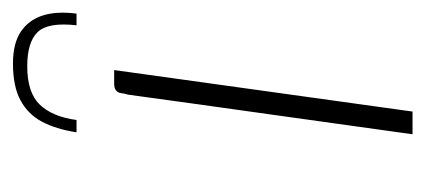

<svg xmlns="http://www.w3.org/2000/svg" viewBox="-200 -456 656 296"><g transform="rotate(-90 128.0 -308.0)"><path d="M69 0Q84 -109 99.5 -218.5Q115 -328 130 -438Q132 -445 132.5 -449.5Q133 -454 136.5 -457Q140 -460 147 -460H168L104 0ZM178 -616Q209 -616 227 -604Q245 -592 252 -570.5Q259 -549 255 -518H237Q242 -562 226.5 -578Q211 -594 174 -594Q133 -594 114.5 -574.5Q96 -555 91 -518H72Q77 -550 88.5 -571.5Q100 -593 121.5 -604.5Q143 -616 178 -616Z"/></g></svg>

Font: Genos ExtraLight
Style: Italic
Weight: 250
Italic angle: -8°
Designer: Robert E. Leuschke
Foundry: Robert E. Leuschke
Version: Version 1.010